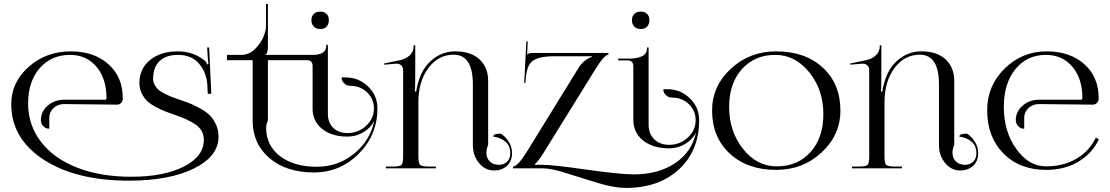

<svg xmlns="http://www.w3.org/2000/svg" viewBox="-20 -839 5533 957"><path d="M36.1 -320.3Q36.1 -428.7 123 -505.9Q210 -583 333 -583Q449.2 -583 520.5 -519Q591.8 -455.1 591.8 -350.6V-345.7Q591.8 -334 583.5 -325.7Q575.2 -317.4 562.5 -317.4H561.5L298.8 -320.3Q268.6 -320.3 247.1 -300.8Q225.6 -279.3 225.6 -252V-197.3Q208 -197.3 195.8 -210Q183.6 -222.7 183.6 -240.2Q183.6 -282.2 217.3 -312Q251 -341.8 298.8 -341.8H502.9Q510.7 -341.8 510.7 -350.6Q510.7 -447.3 460.9 -506.3Q411.1 -565.4 329.1 -565.4Q235.4 -565.4 177.7 -499Q120.1 -432.6 120.1 -324.2Q120.1 -215.8 184.1 -132.3Q248 -48.8 364.7 -3.4Q481.4 42 633.8 42Q796.9 42 896.5 -8.8Q996.1 -59.6 996.1 -142.6Q996.1 -167 984.9 -186.5Q973.6 -206.1 951.2 -220.7Q928.7 -235.4 906.7 -245.1Q884.8 -254.9 852.1 -266.1Q819.3 -277.3 799.8 -285.2Q780.3 -293 753.4 -307.6Q726.6 -322.3 711.9 -336.9Q697.3 -351.6 686 -374.5Q674.8 -397.5 674.8 -424.8Q674.8 -496.1 727.5 -539.6Q780.3 -583 867.2 -583Q939.5 -583 997.1 -540Q1007.8 -532.2 1012.7 -517.6L1019.5 -519.5Q1017.6 -527.3 1015.6 -550.8L1012.7 -602.5H1022.5L1033.2 -372.1L1015.6 -371.1L1013.7 -412.1Q1010.7 -475.6 973.1 -520.5Q935.5 -565.4 867.2 -565.4Q807.6 -565.4 775.4 -534.7Q743.2 -503.9 743.2 -446.3Q743.2 -429.7 751 -415.5Q758.8 -401.4 770 -391.6Q781.2 -381.8 801.8 -371.6Q822.3 -361.3 838.4 -355Q854.5 -348.6 881.8 -339.8Q914.1 -329.1 936.5 -319.3Q959 -309.6 985.8 -293.9Q1012.7 -278.3 1029.3 -260.3Q1045.9 -242.2 1057.6 -215.8Q1069.3 -189.5 1069.3 -158.2Q1069.3 -59.6 946.3 1Q823.2 61.5 622.1 61.5Q358.4 61.5 197.3 -43.5Q36.1 -148.4 36.1 -320.3Z M1576.2 -781.2Q1595.7 -781.2 1607.4 -770Q1619.1 -758.8 1619.1 -738.3Q1619.1 -718.8 1607.9 -706.5Q1596.7 -694.3 1576.2 -694.3Q1556.6 -694.3 1544.4 -706.1Q1532.2 -717.8 1532.2 -738.3Q1532.2 -757.8 1543.9 -769.5Q1555.7 -781.2 1576.2 -781.2ZM1239.3 -238.3V-539.1H1111.3V-565.4H1184.6Q1224.6 -566.4 1253.9 -597.7Q1283.2 -628.9 1294.9 -659.2Q1305.7 -689.5 1305.7 -705.1V-819.3H1315.4V-607.4Q1315.4 -572.3 1302.7 -566.4V-565.4H1538.1Q1606.4 -565.4 1606.4 -611.3V-615.2H1614.3V-519.5V-271.5Q1614.3 -228.5 1640.6 -202.1Q1668 -175.8 1711.9 -175.8Q1765.6 -175.8 1804.7 -211.9Q1843.8 -248 1843.8 -298.8Q1843.8 -345.7 1809.6 -378.9Q1775.4 -411.1 1726.6 -411.1Q1708 -411.1 1695.3 -423.8Q1682.6 -435.5 1682.6 -453.1H1702.1Q1767.6 -453.1 1814.5 -408.2Q1861.3 -363.3 1861.3 -298.8Q1861.3 -167 1768.6 -73.2Q1675.8 20.5 1544.9 20.5Q1407.2 20.5 1323.2 -50.8Q1239.3 -122.1 1239.3 -238.3ZM1315.4 -539.1V-239.3Q1306.6 -218.8 1306.6 -200.2Q1306.6 -114.3 1376 -60.5Q1445.3 -7.8 1559.6 -7.8Q1664.1 -7.8 1744.1 -72.3Q1824.2 -136.7 1845.7 -236.3Q1827.1 -201.2 1791 -179.7Q1754.9 -158.2 1711.9 -158.2Q1633.8 -158.2 1585.9 -196.3Q1538.1 -234.4 1538.1 -296.9V-509.8Q1538.1 -539.1 1508.8 -539.1Z M1903.3 0V-8.8H1937.5Q1972.7 -8.8 1981 -17.1Q1989.3 -25.4 1989.3 -60.5V-490.2Q1989.3 -503.9 1980.5 -512.7Q1971.7 -521.5 1957 -521.5Q1955.1 -521.5 1953.1 -521.5L1895.5 -516.6L1894.5 -522.5L1969.7 -538.1Q2001 -543.9 2021.5 -562.5Q2042 -581.1 2042 -609.4V-613.3H2049.8V-485.4Q2049.8 -400.4 2047.9 -382.8H2054.7Q2057.6 -409.2 2070.3 -446.3Q2091.8 -508.8 2140.1 -545.9Q2188.5 -583 2249 -583Q2327.1 -583 2370.1 -543Q2413.1 -502.9 2413.1 -435.5V-117.2Q2404.3 -96.7 2404.3 -78.1Q2404.3 -50.8 2421.4 -34.2Q2438.5 -17.6 2466.8 -17.6Q2492.2 -17.6 2507.8 -33.2Q2523.4 -48.8 2523.4 -75.2Q2523.4 -112.3 2499.5 -132.8Q2475.6 -153.3 2438.5 -158.2Q2438.5 -172.9 2476.6 -172.9Q2499 -159.2 2515.6 -132.8Q2532.2 -106.4 2532.2 -75.2Q2532.2 -36.1 2507.3 -12.7Q2482.4 10.7 2442.4 10.7Q2398.4 10.7 2367.7 -26.4Q2336.9 -63.5 2336.9 -116.2V-418.9Q2336.9 -566.4 2241.2 -566.4Q2165 -566.4 2115.2 -500Q2065.4 -433.6 2065.4 -328.1V-60.5Q2065.4 -25.4 2074.2 -17.1Q2083 -8.8 2118.2 -8.8H2152.3V0Z M3173.8 -781.2Q3193.4 -781.2 3205.1 -770Q3216.8 -758.8 3216.8 -738.3Q3216.8 -718.8 3205.6 -706.5Q3194.3 -694.3 3173.8 -694.3Q3154.3 -694.3 3142.1 -706.1Q3129.9 -717.8 3129.9 -738.3Q3129.9 -757.8 3141.6 -769.5Q3153.3 -781.2 3173.8 -781.2ZM2537.1 0V-8.8Q2560.5 -8.8 2607.4 -85L2860.4 -495.1Q2873 -517.6 2892.6 -534.2Q2913.1 -550.8 2930.7 -555.7V-558.6H2742.2Q2668 -558.6 2635.7 -536.1Q2604.5 -513.7 2600.6 -444.3L2598.6 -424.8L2592.8 -425.8L2603.5 -632.8L2610.4 -631.8L2607.4 -566.4Q2616.2 -575.2 2632.8 -575.2H3012.7V-566.4Q2992.2 -566.4 2945.3 -490.2L2692.4 -82Q2660.2 -31.2 2645.5 -20.5V-17.6H2681.6Q2735.4 -17.6 2899.4 5.9Q3063.5 29.3 3137.7 30.3Q3260.7 30.3 3344.7 -25.4Q3427.7 -81.1 3449.2 -177.7Q3430.7 -142.6 3394.5 -121.1Q3358.4 -99.6 3315.4 -99.6Q3234.4 -99.6 3185.5 -138.7Q3136.7 -177.7 3136.7 -243.2V-508.8Q3136.7 -538.1 3107.4 -538.1H3061.5V-546.9H3117.2Q3154.3 -546.9 3179.7 -558.6Q3205.1 -570.3 3205.1 -598.6V-602.5H3212.9V-519.5V-217.8Q3212.9 -171.9 3241.2 -144.5Q3269.5 -117.2 3315.4 -117.2Q3369.1 -117.2 3408.2 -153.3Q3447.3 -189.5 3447.3 -240.2Q3447.3 -287.1 3413.1 -320.3Q3378.9 -352.5 3330.1 -352.5Q3311.5 -352.5 3298.8 -365.2Q3286.1 -377 3286.1 -394.5H3305.7Q3371.1 -394.5 3418 -349.6Q3464.8 -304.7 3464.8 -240.2Q3464.8 -87.9 3364.3 4.9Q3263.7 97.7 3099.6 97.7Q3042 97.7 2960.9 73.2Q2879.9 48.8 2803.7 24.4Q2728.5 0 2684.6 0Z M3848.6 7.8Q3705.1 7.8 3617.2 -73.7Q3529.3 -155.3 3529.3 -288.1Q3529.3 -410.2 3623 -496.6Q3716.8 -583 3848.6 -583Q3993.2 -583 4081.1 -502Q4168.9 -420.9 4168.9 -288.1Q4168.9 -166 4075.2 -79.1Q3981.4 7.8 3848.6 7.8ZM3851.6 -9.8Q3956.1 -9.8 4020 -81.1Q4084 -152.3 4084 -269.5Q4084 -391.6 4013.7 -478.5Q3943.4 -565.4 3844.7 -565.4Q3741.2 -565.4 3677.7 -494.1Q3614.3 -422.9 3614.3 -305.7Q3614.3 -183.6 3683.6 -96.7Q3752.9 -9.8 3851.6 -9.8Z M4226.6 0V-8.8H4260.7Q4295.9 -8.8 4304.2 -17.1Q4312.5 -25.4 4312.5 -60.5V-490.2Q4312.5 -503.9 4303.7 -512.7Q4294.9 -521.5 4280.3 -521.5Q4278.3 -521.5 4276.4 -521.5L4218.8 -516.6L4217.8 -522.5L4293 -538.1Q4324.2 -543.9 4344.7 -562.5Q4365.2 -581.1 4365.2 -609.4V-613.3H4373V-485.4Q4373 -400.4 4371.1 -382.8H4377.9Q4380.9 -409.2 4393.6 -446.3Q4415 -508.8 4463.4 -545.9Q4511.7 -583 4572.3 -583Q4650.4 -583 4693.4 -543Q4736.3 -502.9 4736.3 -435.5V-117.2Q4727.5 -96.7 4727.5 -78.1Q4727.5 -50.8 4744.6 -34.2Q4761.7 -17.6 4790 -17.6Q4815.4 -17.6 4831.1 -33.2Q4846.7 -48.8 4846.7 -75.2Q4846.7 -112.3 4822.8 -132.8Q4798.8 -153.3 4761.7 -158.2Q4761.7 -172.9 4799.8 -172.9Q4822.3 -159.2 4838.9 -132.8Q4855.5 -106.4 4855.5 -75.2Q4855.5 -36.1 4830.6 -12.7Q4805.7 10.7 4765.6 10.7Q4721.7 10.7 4690.9 -26.4Q4660.2 -63.5 4660.2 -116.2V-418.9Q4660.2 -566.4 4564.5 -566.4Q4488.3 -566.4 4438.5 -500Q4388.7 -433.6 4388.7 -328.1V-60.5Q4388.7 -25.4 4397.5 -17.1Q4406.2 -8.8 4441.4 -8.8H4475.6V0Z M5158.2 -320.3Q5127.9 -320.3 5106.4 -300.8Q5085 -279.3 5085 -252V-197.3Q5067.4 -197.3 5055.2 -210Q5043 -222.7 5043 -240.2Q5043 -282.2 5076.7 -312Q5110.4 -341.8 5158.2 -341.8H5367.2Q5375 -341.8 5375 -350.6Q5375 -447.3 5325.2 -506.3Q5275.4 -565.4 5193.4 -565.4Q5098.6 -565.4 5041 -494.1Q4983.4 -422.9 4983.4 -305.7Q4983.4 -183.6 5045.4 -96.7Q5107.4 -9.8 5194.3 -9.8Q5280.3 -9.8 5345.2 -47.9Q5410.2 -85.9 5442.4 -153.3L5457 -143.6Q5421.9 -72.3 5353.5 -32.2Q5285.2 7.8 5194.3 7.8Q5062.5 7.8 4981.4 -74.2Q4900.4 -156.2 4900.4 -290Q4900.4 -411.1 4987.3 -497.1Q5074.2 -583 5197.3 -583Q5313.5 -583 5384.8 -519Q5456.1 -455.1 5456.1 -350.6V-345.7Q5456.1 -334 5447.3 -325.7Q5438.5 -317.4 5425.8 -317.4Z"/></svg>

Font: FoglihtenNo07
Style: Regular
Weight: 500
Designer: gluk (gluksza@wp.pl)
Foundry: gluk (gluksza@wp.pl)
Version: Version 0.871